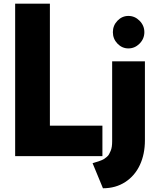

<svg xmlns="http://www.w3.org/2000/svg" viewBox="-20 -845 845 1039"><path d="M62 0V-825.2H250V-165H534.2V0ZM481 38.1Q485.4 36.6 496.6 33.2Q507.8 29.8 513.4 28.1Q519 26.4 529.1 22.2Q539.1 18.1 544.7 14.2Q550.3 10.3 558.1 3.9Q565.9 -2.4 570.1 -10.3Q574.2 -18.1 578.6 -28.1Q583 -38.1 585 -51.3Q586.9 -64.5 586.9 -80.1V-513.2H764.2V-85.9Q764.2 -11.2 737.1 47.4Q710 106 658 139.9Q606 173.8 537.1 173.8ZM674.8 -758.8Q709.5 -758.8 735.4 -732.7Q761.2 -706.5 761.2 -670.9Q761.2 -635.3 735.4 -609.1Q709.5 -583 674.8 -583Q640.6 -583 615.7 -608.9Q590.8 -634.8 590.8 -670.9Q590.8 -707 615.7 -732.9Q640.6 -758.8 674.8 -758.8Z"/></svg>

Font: Hussar Preview
Style: Bold
Weight: 700
Foundry: Cannot Into Space Fonts, PlusOne Fonts
Version: Version 2.29RC2 "Millennial"